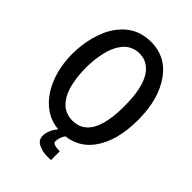

<svg xmlns="http://www.w3.org/2000/svg" viewBox="-265 -866 1151 1151"><g transform="rotate(45 311.0 -290.0)"><path d="M330.1 75.7Q330.1 98.1 391.1 98.1V172.4Q339.4 174.8 318.4 168.5Q297.4 162.1 286.6 157.2Q275.9 152.3 269 145.5Q242.7 120.6 258.3 69.3Q268.1 38.1 291.5 11.7Q188 2.4 118.7 -84.5Q53.2 -166.5 35.6 -293.5Q30.8 -330.6 30.8 -367.2Q30.8 -403.8 35.2 -440.9Q39.6 -478 49.8 -516.4Q60.1 -554.7 75.2 -588.9Q90.3 -623 113.5 -653.6Q136.7 -684.1 165.5 -706.1Q227.5 -753.4 316.4 -753.4Q438.5 -753.4 511.7 -652.8Q590.8 -543.5 590.8 -367.2Q590.8 -187.5 514.6 -84Q453.6 -1.5 351.6 10.7Q330.1 41 330.1 75.7ZM220.7 -120.6Q258.3 -85.4 315.4 -85.4Q474.1 -85.4 474.1 -367.7Q474.1 -597.7 366.7 -645Q343.3 -655.3 314.7 -655.3Q286.1 -655.3 262 -645Q237.8 -634.8 220.9 -617.9Q204.1 -601.1 190.7 -577.1Q177.2 -553.2 169.4 -527.8Q161.6 -502.4 156.5 -473.4Q151.4 -444.3 149.4 -418.9Q147.5 -393.6 147.5 -366.9Q147.5 -340.3 149.4 -314.5Q151.4 -288.6 156.5 -259.8Q161.6 -231 169.4 -206.5Q177.2 -182.1 190.7 -159.4Q204.1 -136.7 220.7 -120.6Z"/></g></svg>

Font: News Cycle
Style: Bold
Weight: 700
Version: Version 0.5.1